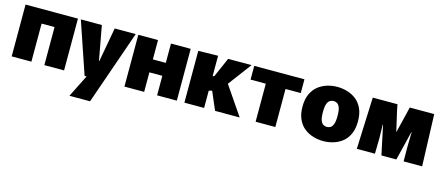

<svg xmlns="http://www.w3.org/2000/svg" viewBox="-51 -1085 4285 1862"><g transform="rotate(15 2091.5 -154.0)"><path d="M32 0V-520H558V0H360V-382H230V0Z M587 -520H798L861 -177H865L927 -520H1138L879 224H672L784 0H764Z M1164 -520H1362V-326H1492V-520H1690V0H1492V-196H1362V0H1164Z M1766 -520 1964 -524V-319L1980 -324L2066 -520H2301L2126 -286L2321 0H2074L1996 -182L1964 -173V0H1766Z M2481 0V-382H2328V-520H2832V-382H2679V0Z M3161 12Q3111 12 3061.5 -2.5Q3012 -17 2971.5 -48.5Q2931 -80 2906.5 -132.5Q2882 -185 2882 -260Q2882 -335 2906.5 -387.5Q2931 -440 2971.5 -471.5Q3012 -503 3061.5 -517.5Q3111 -532 3161 -532Q3211 -532 3260.5 -517.5Q3310 -503 3350.5 -471.5Q3391 -440 3415 -387.5Q3439 -335 3439 -260Q3439 -185 3415 -132.5Q3391 -80 3350.5 -48.5Q3310 -17 3260.5 -2.5Q3211 12 3161 12ZM3161 -130Q3178 -130 3195 -139Q3212 -148 3223 -176Q3234 -204 3234 -260Q3234 -316 3223 -344Q3212 -372 3195 -381Q3178 -390 3161 -390Q3144 -390 3126.5 -381Q3109 -372 3098 -344Q3087 -316 3087 -260Q3087 -204 3098 -176Q3109 -148 3126.5 -139Q3144 -130 3161 -130Z M3518 -520H3766L3778 -459L3824 -259H3826L3875 -459L3889 -520H4135L4153 0H3967L3966 -148L3969 -293H3966L3894 0H3744L3682 -293H3679L3682 -148L3679 0H3497Z"/></g></svg>

Font: Murecho Black
Style: Regular
Weight: 900
Designer: Neil Summerour
Foundry: Positype
Version: Version 1.010; ttfautohint (v1.8.3)